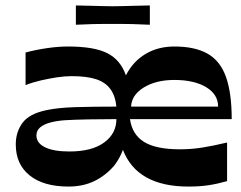

<svg xmlns="http://www.w3.org/2000/svg" viewBox="-20 -675 885 706"><path d="M232 11Q140 11 89 -30Q38 -71 38 -144Q38 -190 63 -223.5Q88 -257 151 -270Q193 -279 256.5 -281Q320 -283 408 -283Q404 -323 385.5 -348Q367 -373 332.5 -384Q298 -395 243 -395Q218 -395 188.5 -390.5Q159 -386 129 -379Q99 -372 74 -362V-482Q112 -492 153 -498Q194 -504 230 -504Q326 -504 374.5 -479.5Q423 -455 443 -398Q469 -449 515 -476.5Q561 -504 621 -504Q697 -504 743.5 -477.5Q790 -451 811 -392Q832 -333 832 -237H458Q466 -180 510 -153Q554 -126 641 -126Q682 -126 721.5 -132Q761 -138 815 -151V-9Q780 1 747.5 6Q715 11 673 11Q484 11 432 -124Q426 -108 418 -93.5Q410 -79 400 -66Q368 -29 326.5 -9Q285 11 232 11ZM235 -118Q318 -118 363 -151Q408 -184 408 -237Q356 -237 304.5 -236Q253 -235 220 -233Q189 -231 165 -224.5Q141 -218 127.5 -206.5Q114 -195 114 -177Q114 -149 145.5 -133.5Q177 -118 235 -118ZM462 -283H782Q782 -328 738 -354.5Q694 -381 621 -381Q554 -381 509 -353.5Q464 -326 462 -283ZM259 -584V-655Q301 -654 323.5 -653.5Q346 -653 361 -652.5Q376 -652 394 -652Q413 -652 428 -652.5Q443 -653 466 -653.5Q489 -654 531 -655V-584Q489 -586 466 -586.5Q443 -587 428 -587Q413 -587 394 -587Q376 -587 361 -587Q346 -587 323.5 -586.5Q301 -586 259 -584Z"/></svg>

Font: Ojuju ExtraLight
Style: Bold
Weight: 700
Version: Version 1.000